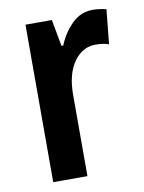

<svg xmlns="http://www.w3.org/2000/svg" viewBox="-69 -603 489 652"><g transform="rotate(-10 176.0 -276.5)"><path d="M295 -553Q318 -553 342 -547L330 -428Q313 -435 284 -435Q239 -435 209.5 -393.5Q180 -352 180 -280V0H62V-543H153L170 -451H176Q193 -493 223.5 -523Q254 -553 295 -553Z"/></g></svg>

Font: Noto Sans Disp Cond SemBd
Style: Regular
Weight: 600
Width: 3
Designer: Monotype Design Team
Foundry: Monotype Imaging Inc.
Version: Version 2.000;GOOG;noto-source:20170915:90ef993387c0; ttfaut